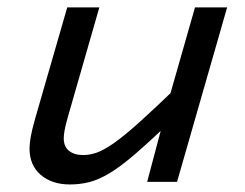

<svg xmlns="http://www.w3.org/2000/svg" viewBox="-20 -485 654 512"><path d="M372.4 0 421.1 -183.4H419.5L500 -465.3H585.7L452.1 0ZM462.9 -263.6 435.7 -162Q379.8 -108.1 340.5 -74.3Q301.2 -40.5 272.3 -23.2Q243.4 -5.9 218.5 0.5Q193.5 6.9 166.8 6.9Q118.2 6.9 88.5 -18.8Q58.7 -44.5 58.7 -89.1Q58.7 -101.4 61.9 -119.8Q65.1 -138.2 73.5 -168L159.3 -465.3H244.9L160.3 -170.8Q154.1 -148.6 152.1 -136.6Q150 -124.5 150 -116.1Q150 -94.1 164.1 -82.8Q178.2 -71.5 201.6 -71.5Q219.2 -71.5 237.7 -77.9Q256.3 -84.3 283.8 -103.4Q311.2 -122.5 353.9 -161Q396.6 -199.5 462.9 -263.6Z"/></svg>

Font: Intel One Mono Light
Style: Italic
Weight: 300
Italic angle: -16°
Monospace: yes
Designer: Fred Shallcrass
Foundry: Frere-Jones Type LLC
Version: Version 1.004